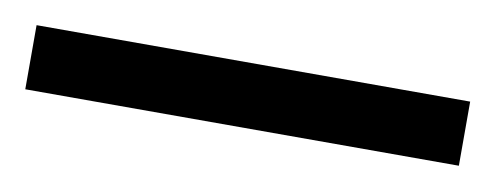

<svg xmlns="http://www.w3.org/2000/svg" viewBox="-29 -876 450 174"><g transform="rotate(10 195.5 -789.5)"><path d="M-4 -760V-819H395V-760Z"/></g></svg>

Font: Noto Serif Myanmar Cond
Style: Regular
Weight: 400
Width: 3
Designer: Ben Mitchell and the Monotype Design Team
Foundry: Monotype Imaging Inc.
Version: Version 2.106; ttfautohint (v1.8.4.7-5d5b)